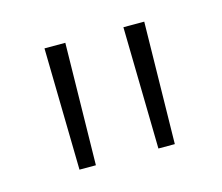

<svg xmlns="http://www.w3.org/2000/svg" viewBox="-49 -725 411 356"><g transform="rotate(-15 156.0 -547.0)"><path d="M96.5 -430H65L60.5 -664H100.5ZM248 -430H216.5L212 -664H252Z"/></g></svg>

Font: Anek Latin Medium ExtraLight
Style: Regular
Weight: 250
Version: Version 1.003